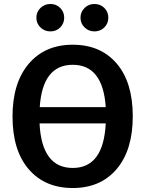

<svg xmlns="http://www.w3.org/2000/svg" viewBox="-20 -931 731 966"><path d="M234 -773Q204 -773 183.5 -793Q163 -813 163 -842Q163 -871 183.5 -891Q204 -911 234 -911Q263 -911 283 -891Q303 -871 303 -842Q303 -813 283 -793Q263 -773 234 -773ZM455 -773Q426 -773 405.5 -793Q385 -813 385 -842Q385 -871 405.5 -891Q426 -911 455 -911Q485 -911 505 -891Q525 -871 525 -842Q525 -813 505 -793Q485 -773 455 -773ZM648 -346Q648 -176 567 -80.5Q486 15 346 15Q206 15 124.5 -79.5Q43 -174 43 -345Q43 -514 124.5 -610Q206 -706 346 -706Q486 -706 567 -611.5Q648 -517 648 -346ZM180 -392H512Q498 -605 346 -605Q194 -605 180 -392ZM346 -86Q501 -86 512 -310H179Q190 -86 346 -86Z"/></svg>

Font: FiraGO Medium
Style: Regular
Weight: 500
Designer: bBox Type
Foundry: bBox Type GmbH
Version: Version 1.001;PS 001.001;hotconv 1.0.88;makeotf.lib2.5.64775